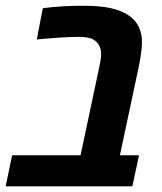

<svg xmlns="http://www.w3.org/2000/svg" viewBox="-45 -661 573 681"><path d="M-24.9 0 -2 -110.4H240.7L307.1 -422.9Q310.1 -436 311.8 -447.3Q313.5 -458.5 313.5 -468.8Q313.5 -484.4 308.6 -495.8Q303.7 -507.3 293.9 -515.1Q284.2 -523.9 268.8 -527.1Q253.4 -530.3 236.8 -530.3Q217.3 -530.3 197.3 -529.3Q177.2 -528.3 154.8 -526.9Q132.3 -525.4 105.5 -522.9L85.4 -521L106.9 -631.8Q138.7 -636.2 174.3 -638.4Q210 -640.6 250 -640.6Q309.6 -640.6 347.2 -632.3Q384.8 -624 409.7 -607.4Q426.8 -596.2 437.3 -582Q447.8 -567.9 452.6 -551.3Q455.6 -542 457 -532.5Q458.5 -522.9 458.5 -511.7Q458.5 -499.5 456.8 -483.9Q455.1 -468.3 452.4 -451.7Q449.7 -435.1 446.3 -420.4L380.4 -110.4H448.2L424.3 0Z"/></svg>

Font: Open Sans SemiCondensed
Style: Bold Italic
Weight: 700
Width: 4
Italic angle: -12°
Designer: Monotype Design Team
Foundry: Monotype Imaging Inc.
Version: Version 3.003